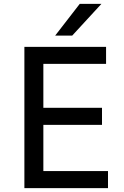

<svg xmlns="http://www.w3.org/2000/svg" viewBox="-20 -972 640 992"><path d="M204 0H106V-730H204ZM538 0H184V-88H538ZM507 -327H184V-415H507ZM528 -642H184V-730H528ZM353 -788H265L392 -952H504Z"/></svg>

Font: Sora Variable
Style: Regular
Weight: 400
Designer: Jonathan Barnbrook, Julián Moncada
Foundry: Barnbrook Fonts
Version: Version 2.000